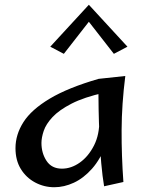

<svg xmlns="http://www.w3.org/2000/svg" viewBox="-20 -772 621 806"><path d="M208 14Q165 14 127.5 -6Q90 -26 67.5 -62.5Q45 -99 45 -150Q45 -207 78.5 -259.5Q112 -312 189 -358Q266 -404 394 -441L418 -383Q333 -364 280.5 -337Q228 -310 200.5 -280.5Q173 -251 163.5 -222.5Q154 -194 154 -172Q154 -129 175.5 -96.5Q197 -64 240 -64Q279 -64 315 -89.5Q351 -115 374.5 -161Q398 -207 397 -270L455 -319Q449 -230 425.5 -167Q402 -104 366.5 -64Q331 -24 290 -5Q249 14 208 14ZM417 10Q410 -31 405 -87Q400 -143 397.5 -201.5Q395 -260 394 -312Q393 -364 393 -399Q393 -434 394 -441L506 -453Q491 -334 490.5 -226.5Q490 -119 498 -8ZM248 -546 191 -576 353 -752 365 -696ZM458 -546 341 -696 353 -752 515 -576Z"/></svg>

Font: Marhey Light
Style: Regular
Weight: 300
Designer: Nur Syamsi & Bustanul Arifin
Foundry: Namelatype
Version: Version 1.000